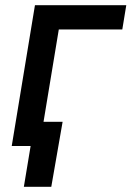

<svg xmlns="http://www.w3.org/2000/svg" viewBox="-20 -559 503 735"><path d="M463.4 -539.1 448.2 -446.3H205.1L131.3 0H24.9L113.8 -539.1ZM71.3 156.2 97.2 0H58.6L73.7 -92.8H219.7L176.3 156.2Z"/></svg>

Font: Inter 18pt Medium
Style: Italic
Weight: 500
Italic angle: -9.3988°
Designer: Rasmus Andersson
Foundry: rsms
Version: Version 4.001;git-66647c0bb